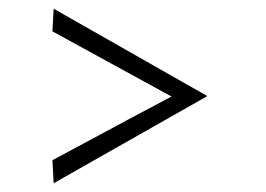

<svg xmlns="http://www.w3.org/2000/svg" viewBox="-20 -520 609 440"><path d="M103 -100.1 100.1 -152.8Q303.2 -262.2 373 -298.8L100.1 -448.2L103 -500L455.1 -299.8Z"/></svg>

Font: Antic Didone
Style: Regular
Weight: 400
Designer: Santiago Orozco
Foundry: Santiago Orozco
Version: Version 2.000